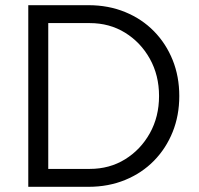

<svg xmlns="http://www.w3.org/2000/svg" viewBox="-20 -720 768 740"><path d="M166 -69H326Q402 -69 462 -106Q522 -143 557.5 -206.5Q593 -270 593 -350Q593 -430 557.5 -493.5Q522 -557 462 -594Q402 -631 326 -631H166ZM89 0V-700H321Q398 -700 462.5 -673.5Q527 -647 573.5 -599.5Q620 -552 645.5 -488.5Q671 -425 671 -350Q671 -275 645.5 -211.5Q620 -148 573.5 -100.5Q527 -53 462.5 -26.5Q398 0 321 0Z"/></svg>

Font: Red Hat Text
Style: Regular
Weight: 400
Designer: Pentagram, MCKL
Foundry: MCKL
Version: Version 1.030